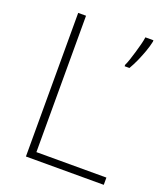

<svg xmlns="http://www.w3.org/2000/svg" viewBox="-132 -805 775 897"><g transform="rotate(20 255.0 -357.0)"><path d="M102 0V-714H141V-36H489V0ZM476 -707Q471 -683 461.5 -656.5Q452 -630 440.5 -604Q429 -578 415 -554H391V-561Q397 -573 403.5 -592.5Q410 -612 416.5 -634Q423 -656 428.5 -677Q434 -698 436 -714H476Z"/></g></svg>

Font: Noto Sans Hebrew ExtraLight
Style: Regular
Weight: 250
Designer: Monotype Design Team
Foundry: Monotype Imaging Inc.
Version: Version 2.003